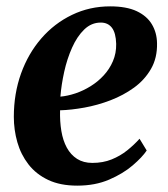

<svg xmlns="http://www.w3.org/2000/svg" viewBox="-20 -573 530 604"><path d="M441.5 -99.5Q427.5 -78.5 397.5 -52.8Q367.5 -27 323.5 -8Q279.5 11 223 11Q169.5 11 131.5 -7Q93.5 -25 69.5 -56Q45.5 -87 34.5 -125.8Q23.5 -164.5 23.5 -205.5Q23.5 -278.5 46.2 -341.8Q69 -405 110 -452.2Q151 -499.5 206.5 -526.2Q262 -553 326.5 -553Q378 -553 410.2 -537.8Q442.5 -522.5 458 -496.2Q473.5 -470 474 -437Q475 -391 455 -356.2Q435 -321.5 401.5 -297.2Q368 -273 327.5 -257.5Q287 -242 245.5 -234.5Q204 -227 169 -226Q168 -191 173 -161Q178 -131 190.2 -108.5Q202.5 -86 222.5 -73.2Q242.5 -60.5 270.5 -60.5Q304 -60.5 331.2 -71.5Q358.5 -82.5 380.2 -100Q402 -117.5 419 -136.5ZM297 -502Q267.5 -502 245 -480.2Q222.5 -458.5 206.8 -423.2Q191 -388 182 -347.2Q173 -306.5 170 -269Q192.5 -271 217.2 -279.2Q242 -287.5 265 -301.8Q288 -316 306.2 -335.8Q324.5 -355.5 335.2 -380.5Q346 -405.5 345.5 -435Q344.5 -469.5 332 -485.8Q319.5 -502 297 -502Z"/></svg>

Font: Merriweather 60pt
Style: Bold Italic
Weight: 700
Italic angle: -7.8°
Version: Version 2.101